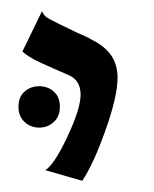

<svg xmlns="http://www.w3.org/2000/svg" viewBox="-20 -476 275 343"><path d="M77 -353Q72 -355 51.5 -364.5Q31 -374 20 -384L55 -456Q58 -448 66.5 -443Q75 -438 119 -417Q134 -411 144 -405Q168 -393 179 -376.5Q190 -360 190 -337Q190 -304 168.5 -243.5Q147 -183 127 -153L61 -172Q77 -182 100.5 -232Q124 -282 124 -307Q124 -334 100 -343ZM13 -285Q13 -303 24 -312.5Q35 -322 50 -322Q65 -322 76 -312.5Q87 -303 87 -285Q87 -268 76 -258Q65 -248 50 -248Q35 -248 24 -258Q13 -268 13 -285Z"/></svg>

Font: BellefairVN
Style: Regular
Weight: 400
Designer: Nick Shinn, Liron Lavi Turkenic
Foundry: Shinntype
Version: Version 1.003